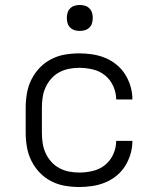

<svg xmlns="http://www.w3.org/2000/svg" viewBox="-20 -742 640 770"><path d="M298 8Q269 8 240 3Q211 -2 185 -15.5Q159 -29 139 -50Q119 -71 106 -97Q93 -123 88 -152Q83 -181 83 -210V-310Q83 -339 88 -368Q93 -397 106 -423Q119 -449 139 -470Q159 -491 185 -504.5Q211 -518 240 -523Q269 -528 298 -528Q324 -528 350.5 -524Q377 -520 401.5 -510Q426 -500 447 -483Q468 -466 482 -443.5Q496 -421 503.5 -395.5Q511 -370 511 -343Q511 -343 511 -343Q511 -343 511 -343H446Q446 -343 446 -343Q446 -343 446 -343Q446 -370 434.5 -396Q423 -422 401.5 -439.5Q380 -457 352.5 -463.5Q325 -470 298 -470Q277 -470 256.5 -466Q236 -462 217.5 -452Q199 -442 185 -426Q171 -410 162.5 -391Q154 -372 151 -351.5Q148 -331 148 -310V-210Q148 -189 151 -168.5Q154 -148 162.5 -129Q171 -110 185 -94Q199 -78 217.5 -68Q236 -58 256.5 -54Q277 -50 298 -50Q325 -50 352.5 -56.5Q380 -63 401.5 -80.5Q423 -98 434.5 -124Q446 -150 446 -177Q446 -177 446 -177Q446 -177 446 -177H511Q511 -177 511 -177Q511 -177 511 -177Q511 -150 503.5 -124.5Q496 -99 482 -76.5Q468 -54 447 -37Q426 -20 401.5 -10Q377 0 350.5 4Q324 8 298 8ZM300 -618Q289 -618 279 -621Q269 -624 261.5 -631.5Q254 -639 251 -649Q248 -659 248 -670Q248 -681 251 -691Q254 -701 261.5 -708.5Q269 -716 279 -719Q289 -722 300 -722Q311 -722 321 -719Q331 -716 338.5 -708.5Q346 -701 349 -691Q352 -681 352 -670Q352 -659 349 -649Q346 -639 338.5 -631.5Q331 -624 321 -621Q311 -618 300 -618Z"/></svg>

Font: Iosevka Custom Light Extended
Style: Regular
Weight: 300
Width: 7
Monospace: yes
Designer: Belleve Invis
Foundry: Belleve Invis
Version: Version 11.2.4; ttfautohint (v1.8.4)